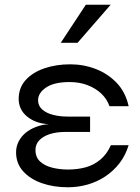

<svg xmlns="http://www.w3.org/2000/svg" viewBox="-20 -782 591 812"><path d="M267 10Q206 10 156.5 -7.5Q107 -25 77.5 -58Q48 -91 48 -138Q48 -162 58.5 -183Q69 -204 87.5 -219.5Q106 -235 131.5 -245Q157 -255 187 -257Q157 -258 133.5 -267Q110 -276 93 -290.5Q76 -305 67.5 -323.5Q59 -342 59 -363Q59 -411 88.5 -443.5Q118 -476 167.5 -493Q217 -510 277 -510Q334 -510 385.5 -490Q437 -470 474 -431Q511 -392 524 -333H443Q432 -364 408 -386.5Q384 -409 350 -422Q316 -435 274 -435Q209 -435 175 -412Q141 -389 141 -358Q141 -335 158 -319.5Q175 -304 203.5 -296.5Q232 -289 266 -289H361V-224H257Q218 -224 189.5 -214.5Q161 -205 145.5 -188Q130 -171 130 -148Q130 -117 149.5 -99Q169 -81 200.5 -73Q232 -65 267 -65Q308 -65 342.5 -74.5Q377 -84 404.5 -107Q432 -130 449 -168H524Q511 -125 485.5 -92Q460 -59 425.5 -36Q391 -13 350.5 -1.5Q310 10 267 10ZM237 -601 343 -762H448L308 -601Z"/></svg>

Font: Syne
Style: Regular
Weight: 400
Designer: Lucas Descroix
Foundry: Bonjour Monde
Version: Version 2.200